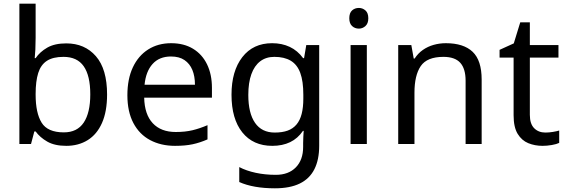

<svg xmlns="http://www.w3.org/2000/svg" viewBox="-20 -780 3071 1040"><path d="M173 -575Q173 -541 171.5 -511.5Q170 -482 168 -465H173Q196 -499 236 -522Q276 -545 339 -545Q439 -545 499.5 -475.5Q560 -406 560 -268Q560 -176 532.5 -114Q505 -52 455 -21Q405 10 339 10Q276 10 236 -13Q196 -36 173 -68H166L148 0H85V-760H173ZM324 -472Q267 -472 234 -450.5Q201 -429 187 -384.5Q173 -340 173 -271V-267Q173 -168 205.5 -115.5Q238 -63 326 -63Q398 -63 433.5 -116Q469 -169 469 -269Q469 -370 433.5 -421Q398 -472 324 -472Z M907 -546Q976 -546 1025.5 -516Q1075 -486 1101.5 -431.5Q1128 -377 1128 -304V-251H761Q763 -160 807.5 -112.5Q852 -65 932 -65Q983 -65 1022.5 -74.5Q1062 -84 1104 -102V-25Q1063 -7 1023 1.5Q983 10 928 10Q852 10 793.5 -21Q735 -52 702.5 -113.5Q670 -175 670 -264Q670 -352 699.5 -415Q729 -478 782.5 -512Q836 -546 907 -546ZM906 -474Q843 -474 806.5 -433.5Q770 -393 763 -321H1036Q1036 -367 1022 -401Q1008 -435 979.5 -454.5Q951 -474 906 -474Z M1454 -546Q1507 -546 1549.5 -526Q1592 -506 1622 -465H1627L1639 -536H1709V9Q1709 85 1683 136.5Q1657 188 1604 214Q1551 240 1469 240Q1411 240 1362.5 231.5Q1314 223 1276 206V125Q1314 145 1365 156Q1416 167 1474 167Q1543 167 1582.5 126.5Q1622 86 1622 16V-5Q1622 -17 1623 -39.5Q1624 -62 1625 -71H1621Q1593 -30 1551.5 -10Q1510 10 1455 10Q1351 10 1292.5 -63Q1234 -136 1234 -267Q1234 -395 1292.5 -470.5Q1351 -546 1454 -546ZM1466 -472Q1421 -472 1389.5 -448Q1358 -424 1341.5 -378Q1325 -332 1325 -266Q1325 -167 1361.5 -114.5Q1398 -62 1468 -62Q1509 -62 1538 -72.5Q1567 -83 1586 -105.5Q1605 -128 1614 -163Q1623 -198 1623 -246V-267Q1623 -340 1606.5 -385Q1590 -430 1555 -451Q1520 -472 1466 -472Z M1967 -536V0H1879V-536ZM1924 -737Q1944 -737 1959.5 -723.5Q1975 -710 1975 -681Q1975 -653 1959.5 -639Q1944 -625 1924 -625Q1902 -625 1887 -639Q1872 -653 1872 -681Q1872 -710 1887 -723.5Q1902 -737 1924 -737Z M2395 -546Q2491 -546 2540 -499.5Q2589 -453 2589 -349V0H2502V-343Q2502 -408 2473 -440Q2444 -472 2382 -472Q2293 -472 2259 -422Q2225 -372 2225 -278V0H2137V-536H2208L2221 -463H2226Q2244 -491 2270.5 -509.5Q2297 -528 2329 -537Q2361 -546 2395 -546Z M2934 -62Q2954 -62 2975 -65.5Q2996 -69 3009 -73V-6Q2995 1 2969 5.5Q2943 10 2919 10Q2877 10 2841.5 -4.5Q2806 -19 2784 -55Q2762 -91 2762 -156V-468H2686V-510L2763 -545L2798 -659H2850V-536H3005V-468H2850V-158Q2850 -109 2873.5 -85.5Q2897 -62 2934 -62Z"/></svg>

Font: ltelugu25
Style: Book
Weight: 400
Designer: Jelle Bosma - Monotype Design Team
Foundry: Monotype Imaging Inc.
Version: Version 2.003